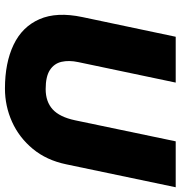

<svg xmlns="http://www.w3.org/2000/svg" viewBox="4 -748 757 806"><g transform="rotate(90 383.0 -344.5)"><path d="M351.1 13.7Q243.2 13.7 167.5 -22.5Q91.8 -58.6 60.1 -131.1Q28.3 -203.6 51.3 -312L133.8 -703.1H326.2L240.2 -293.9Q231.9 -254.9 239 -223.9Q246.1 -192.9 273.4 -175Q300.8 -157.2 353.5 -157.2Q406.2 -157.2 438.5 -186.5Q470.7 -215.8 484.4 -280.3L572.8 -703.1H765.6L669.4 -244.1Q652.3 -161.1 604.7 -103.5Q557.1 -45.9 491 -16.1Q424.8 13.7 351.1 13.7Z"/></g></svg>

Font: Schibsted Grotesk Black
Style: Italic
Weight: 900
Italic angle: -12°
Designer: Bakken & Baeck AS, Henrik Kongsvoll
Foundry: Schibsted ASA
Version: Version 1.100;gftools[0.9.25]